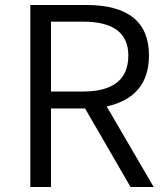

<svg xmlns="http://www.w3.org/2000/svg" viewBox="-20 -752 667 772"><path d="M185 -384H313Q496 -384 496 -529Q496 -665 313 -665H185ZM505 0 322 -316H185V0H102V-732H326Q579 -732 579 -529Q579 -362 409 -324L598 0Z"/></svg>

Font: KaiGen Gothic SC Normal
Style: Regular
Weight: 300
Designer: Ryoko NISHIZUKA Ë•øÂ°öÊ∂ºÂ≠ê (kana & ideographs); Paul D. Hunt (Latin, Greek & Cyrillic); Wenlong ZHANG Âº†ÊñáÈæô (bopom
Version: Version 1.001 October 10, 2014